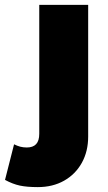

<svg xmlns="http://www.w3.org/2000/svg" viewBox="-98 -540 442 785"><path d="M56.5 225Q12.5 225 -16.8 218.8Q-46 212.5 -77.5 195.5L-40.5 50Q-27.5 56.5 -15 59.8Q-2.5 63 11.5 63Q37 63 49.8 49.2Q62.5 35.5 62.5 7V-520H262.5V18Q262.5 79 236.5 125.8Q210.5 172.5 164 198.8Q117.5 225 56.5 225Z"/></svg>

Font: Geologica Black
Style: Regular
Weight: 900
Designer: Sindre Bremnes, Frode Helland
Foundry: Monokrom Skriftforlag AS
Version: Version 1.010;gftools[0.9.28]